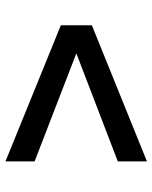

<svg xmlns="http://www.w3.org/2000/svg" viewBox="54 -622 569 718"><g transform="rotate(-90 339.0 -262.5)"><path d="M95 2V-107L499 -262L95 -418V-527L604 -320V-204Z"/></g></svg>

Font: Archivo SemiBold SemiExpanded
Style: Regular
Weight: 600
Width: 6
Version: Version 2.001